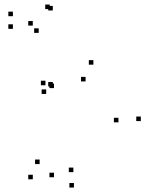

<svg xmlns="http://www.w3.org/2000/svg" viewBox="-20 -803 660 844"><path d="M599 -270.7V-290.7H579V-270.7ZM390.5 -518.7V-538.7H370.5V-518.7ZM179.7 -428.2V-448.2H159.7V-428.2ZM183 -390V-410H163V-390ZM356.2 -445V-465H336.2V-445ZM500.7 -265.2V-285.2H480.7V-265.2ZM302.5 -46.3V-66.3H282.5V-46.3ZM154.2 -81.7V-101.7H134.2V-81.7ZM217.3 -23.8V-43.8H197.3V-23.8ZM217.3 -415.7V-435.7H197.3V-415.7ZM212 -422.7V-442.7H192V-422.7ZM212 -757V-777H192V-757ZM198.8 -763V-783H178.8V-763ZM36.7 -731.8V-751.8H16.7V-731.8ZM36.7 -676.2V-696.2H16.7V-676.2ZM150.2 -658.5V-678.5H130.2V-658.5ZM124.2 -690.5V-710.5H104.2V-690.5ZM124.2 -14.8V-34.8H104.2V-14.8ZM305 21.5V1.5H285V21.5Z"/></svg>

Font: Monaspace Xenon Dots Var
Style: Regular
Weight: 400
Designer: Riley Cran and the Lettermatic Team
Version: Version 1.100 (Monaspace Xenon Dots)